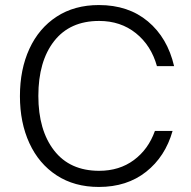

<svg xmlns="http://www.w3.org/2000/svg" viewBox="-20 -735 756 761"><path d="M59 -354Q59 -460 96.5 -541.5Q134 -623 204.5 -669Q275 -715 372 -715Q489 -715 566.5 -650Q644 -585 670 -473H602Q579 -555 518.5 -603.5Q458 -652 373 -652Q257 -652 194.5 -572Q132 -492 132 -355Q132 -219 194.5 -138.5Q257 -58 373 -58Q453 -58 510.5 -100.5Q568 -143 594 -216H664Q635 -114 559 -54Q483 6 372 6Q275 6 204.5 -40Q134 -86 96.5 -167.5Q59 -249 59 -354Z"/></svg>

Font: Be Vietnam Light
Style: Regular
Weight: 300
Designer: Gabriel Lam
Foundry: TypeRant
Version: Version 4.000